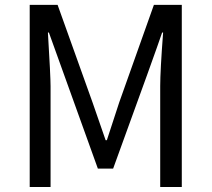

<svg xmlns="http://www.w3.org/2000/svg" viewBox="-20 -753 852 773"><path d="M99.6 0V-733.4H211.9L352.5 -340.8L405.3 -188.5H410.2L460 -340.8L599.6 -733.4H711.9V0H625V-406.2Q625 -467.8 636.7 -622.1H632.8Q610.4 -554.7 435.5 -74.2H374Q200.2 -555.7 176.8 -622.1H172.9Q183.6 -445.3 183.6 -406.2V0Z"/></svg>

Font: Bpmf Zihi Sans Regular
Style: Regular
Weight: 400
Foundry: But Ko
Version: Version 1.320